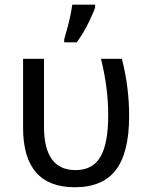

<svg xmlns="http://www.w3.org/2000/svg" viewBox="-20 -786 640 816"><path d="M78.1 -536.1H167V-248Q167 -63 300.8 -63Q374 -63 407 -119.6Q439.9 -176.3 439.9 -296.9Q439.9 -412.6 409.2 -536.1H498Q528.8 -416.5 528.8 -293Q528.8 -137.7 472.7 -64Q416.5 9.8 297.9 9.8Q78.1 9.8 78.1 -243.2ZM252.9 -619.1 267.6 -671.4Q282.2 -727.1 287.1 -766.1H384.3V-755.9Q384.3 -748 360.1 -697.3Q335.9 -646.5 306.2 -606H252.9Z"/></svg>

Font: WenQuanYi Micro Hei Mono
Style: Regular
Weight: 400
Foundry: Ascender Corporation
Version: Version 0.2.0-beta